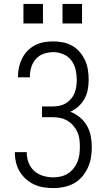

<svg xmlns="http://www.w3.org/2000/svg" viewBox="-20 -955 540 983"><path d="M253 8Q228 8 203 4Q178 0 155 -10.5Q132 -21 113 -38Q94 -55 81 -76.5Q68 -98 62 -122.5Q56 -147 56 -172V-176H117V-173Q117 -147 126.5 -122Q136 -97 155.5 -79.5Q175 -62 201 -54.5Q227 -47 253 -47Q272 -47 291.5 -51.5Q311 -56 327.5 -66.5Q344 -77 356.5 -92.5Q369 -108 376.5 -126.5Q384 -145 386.5 -164.5Q389 -184 389 -203Q389 -223 386.5 -242.5Q384 -262 376 -279.5Q368 -297 355 -312Q342 -327 325 -337Q308 -347 289 -351Q270 -355 250 -355H195V-410H250Q267 -410 284.5 -413.5Q302 -417 317 -426Q332 -435 343.5 -448.5Q355 -462 361.5 -478Q368 -494 370.5 -511.5Q373 -529 373 -546Q373 -573 367 -599Q361 -625 345 -646Q329 -667 304 -677.5Q279 -688 253 -688Q228 -688 204.5 -680Q181 -672 164.5 -654Q148 -636 140.5 -612Q133 -588 133 -564V-559H72V-565Q72 -589 77.5 -612.5Q83 -636 94 -657.5Q105 -679 122 -696Q139 -713 160.5 -724Q182 -735 205.5 -739Q229 -743 253 -743Q278 -743 303 -738Q328 -733 350 -720.5Q372 -708 388.5 -688.5Q405 -669 415.5 -646Q426 -623 430 -598Q434 -573 434 -547Q434 -522 429.5 -497Q425 -472 413 -450Q401 -428 382 -410.5Q363 -393 340 -383Q366 -373 388.5 -354.5Q411 -336 425 -311.5Q439 -287 444.5 -259Q450 -231 450 -202Q450 -175 445.5 -148Q441 -121 429.5 -96Q418 -71 400 -50Q382 -29 358 -16Q334 -3 307 2.5Q280 8 253 8ZM300 -835V-935H400V-835ZM100 -835V-935H200V-835Z"/></svg>

Font: Iosevka Fixed SS04 Light
Style: Regular
Weight: 300
Monospace: yes
Designer: Belleve Invis
Foundry: Belleve Invis
Version: Version 32.5.0